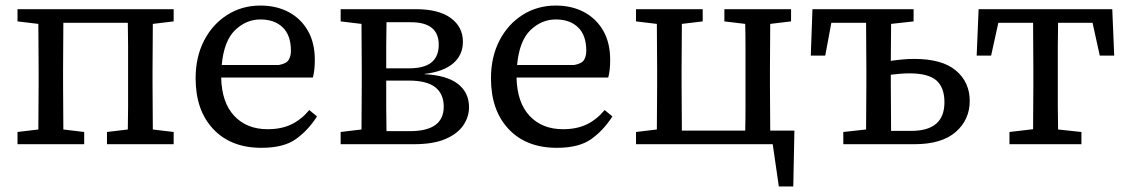

<svg xmlns="http://www.w3.org/2000/svg" viewBox="-20 -519 4057 691"><path d="M43 0V-44L118 -53Q118 -91 118.5 -135Q119 -179 119 -215V-271Q119 -307 118.5 -351Q118 -395 118 -433L43 -442V-486H605V-442L530 -433Q530 -394 529.5 -350.5Q529 -307 529 -271V-215Q529 -179 529.5 -135.5Q530 -92 530 -53L605 -44V0H365V-44L440 -53Q441 -91 441 -134.5Q441 -178 441 -215V-271Q441 -309 441 -353.5Q441 -398 440 -437H208Q208 -398 207.5 -353.5Q207 -309 207 -271V-215Q207 -179 207.5 -135.5Q208 -92 208 -53L283 -44V0Z M917 -449Q866 -449 826 -410.5Q786 -372 778 -285H983Q1011 -290 1019 -303.5Q1027 -317 1027 -336Q1027 -392 997.5 -420.5Q968 -449 917 -449ZM921 13Q811 13 747.5 -54.5Q684 -122 684 -237Q684 -314 714.5 -373Q745 -432 798 -465.5Q851 -499 917 -499Q975 -499 1019 -475.5Q1063 -452 1088 -408.5Q1113 -365 1113 -304Q1113 -265 1106 -240H776Q778 -150 823 -102Q868 -54 943 -54Q993 -54 1029 -71.5Q1065 -89 1093 -123L1121 -100Q1089 -50 1045 -18.5Q1001 13 921 13Z M1370 -215Q1370 -178 1370 -132.5Q1370 -87 1371 -47H1455Q1577 -47 1577 -135Q1577 -181 1546.5 -205Q1516 -229 1451 -229H1370ZM1206 0V-44L1281 -53Q1281 -91 1281.5 -135Q1282 -179 1282 -215V-271Q1282 -307 1281.5 -351Q1281 -395 1281 -433L1206 -442V-486H1476Q1559 -486 1602.5 -454Q1646 -422 1646 -369Q1646 -321 1611 -291Q1576 -261 1508 -253V-252Q1588 -248 1628 -217Q1668 -186 1668 -133Q1668 -98 1647 -67.5Q1626 -37 1582.5 -18.5Q1539 0 1469 0ZM1459 -439H1371Q1370 -399 1370 -353.5Q1370 -308 1370 -273H1450Q1507 -273 1533 -294.5Q1559 -316 1559 -358Q1559 -439 1459 -439Z M1980 -449Q1929 -449 1889 -410.5Q1849 -372 1841 -285H2046Q2074 -290 2082 -303.5Q2090 -317 2090 -336Q2090 -392 2060.5 -420.5Q2031 -449 1980 -449ZM1984 13Q1874 13 1810.5 -54.5Q1747 -122 1747 -237Q1747 -314 1777.5 -373Q1808 -432 1861 -465.5Q1914 -499 1980 -499Q2038 -499 2082 -475.5Q2126 -452 2151 -408.5Q2176 -365 2176 -304Q2176 -265 2169 -240H1839Q1841 -150 1886 -102Q1931 -54 2006 -54Q2056 -54 2092 -71.5Q2128 -89 2156 -123L2184 -100Q2152 -50 2108 -18.5Q2064 13 1984 13Z M2587 -442V-486H2827V-442L2752 -433Q2752 -394 2751.5 -350.5Q2751 -307 2751 -271V-215Q2751 -178 2751.5 -133Q2752 -88 2752 -49H2839L2835 152H2783L2761 0H2269V-44L2344 -53Q2344 -91 2344.5 -135Q2345 -179 2345 -215V-271Q2345 -307 2344.5 -351Q2344 -395 2344 -433L2269 -442V-486H2509V-442L2434 -433Q2434 -394 2433.5 -350.5Q2433 -307 2433 -271V-215Q2433 -178 2433.5 -133Q2434 -88 2434 -49H2662Q2663 -88 2663 -133Q2663 -178 2663 -215V-271Q2663 -308 2663 -351.5Q2663 -395 2662 -433Z M3186 -215Q3186 -178 3186.5 -132.5Q3187 -87 3187 -48H3260Q3379 -48 3379 -151Q3379 -204 3350 -229.5Q3321 -255 3253 -255Q3236 -255 3219 -253.5Q3202 -252 3186 -250ZM2898 -319 2904 -486H3268V-442L3187 -433Q3187 -402 3186.5 -367Q3186 -332 3186 -300Q3206 -303 3228 -305Q3250 -307 3270 -307Q3371 -307 3420.5 -265Q3470 -223 3470 -156Q3470 -88 3419.5 -44Q3369 0 3271 0H3015V-44L3097 -53Q3097 -92 3097.5 -135.5Q3098 -179 3098 -215V-271Q3098 -309 3097.5 -353.5Q3097 -398 3097 -437H2972L2950 -319Z M3495 -319 3502 -486H3983L3990 -319H3938L3912 -437H3788Q3787 -398 3787 -353.5Q3787 -309 3787 -271V-215Q3787 -179 3787 -135.5Q3787 -92 3788 -53L3872 -44V0H3613V-44L3698 -54Q3698 -92 3698.5 -135.5Q3699 -179 3699 -215V-271Q3699 -309 3698.5 -353.5Q3698 -398 3698 -437H3573L3547 -319Z"/></svg>

Font: Source Serif 4 SmText
Style: Regular
Weight: 400
Designer: Frank Grießhammer
Foundry: Adobe
Version: Version 4.005;hotconv 1.1.0;makeotfexe 2.6.0